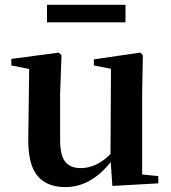

<svg xmlns="http://www.w3.org/2000/svg" viewBox="-20 -764 712 800"><path d="M502.9 -744.1V-670.9H175.8V-744.1ZM572.3 -37.1 639.6 -30.3V0L448.2 10.7L441.4 -88.9Q358.4 15.6 252 15.6Q175.8 15.6 136.2 -31.2Q96.7 -78.1 97.7 -186.5L101.6 -476.6L27.3 -491.2V-518.6L224.6 -544.9L236.3 -534.2L230.5 -374V-179.7Q230.5 -116.2 252 -89.8Q273.4 -63.5 316.4 -63.5Q381.8 -63.5 440.4 -122.1L442.4 -477.5L371.1 -491.2V-516.6L564.5 -544.9L575.2 -534.2L572.3 -374Z"/></svg>

Font: GenYoMin TW TTF Bold
Style: Regular
Weight: 700
Version: Version 1.300